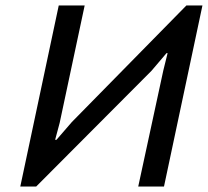

<svg xmlns="http://www.w3.org/2000/svg" viewBox="-20 -682 762 702"><path d="M577.1 -424.3 592.8 -487.8H588.9L533.7 -422.9L112.3 0H54.2L194.8 -662.1H289.6L198.2 -232.9L181.6 -170.9H186.5L242.7 -235.8L661.6 -662.1H720.2L579.6 0H485.4Z"/></svg>

Font: PT Astra Sans
Style: Italic
Weight: 400
Italic angle: -16°
Designer: A.Korolkova, I. Chaeva
Foundry: ParaType Ltd
Version: Version 1.001; ttfautohint (v1.6)